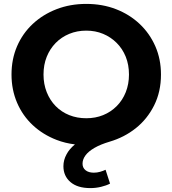

<svg xmlns="http://www.w3.org/2000/svg" viewBox="-20 -732 884 984"><path d="M443 232Q377 232 341 201Q305 170 305 120Q305 88 321 59Q335 32 364 8Q314 2 270 -15Q200 -42 148 -90.5Q96 -139 67.5 -205.5Q39 -272 39 -350Q39 -429 67.5 -495Q96 -561 148 -609.5Q200 -658 270 -685Q340 -712 422 -712Q505 -712 574.5 -685Q644 -658 695.5 -609.5Q747 -561 776 -495Q805 -429 805 -350Q805 -262 770 -192Q735 -122 676 -75Q617 -28 542 -6Q495 8 464 26Q433 44 418 64.5Q403 85 403 107Q403 128 418.5 140.5Q434 153 461 153Q477 153 493 148.5Q509 144 521 138L544 209Q525 219 498 225.5Q471 232 443 232ZM422 -126Q469 -126 508.5 -142Q548 -158 578 -188Q608 -218 624.5 -259.5Q641 -301 641 -350Q641 -400 624.5 -441Q608 -482 578 -512Q548 -542 508.5 -558.5Q469 -575 422 -575Q375 -575 335 -558.5Q295 -542 265.5 -512Q236 -482 219.5 -441Q203 -400 203 -350Q203 -301 219.5 -259.5Q236 -218 265.5 -188Q295 -158 335 -142Q375 -126 422 -126Z"/></svg>

Font: Montserrat Z
Style: Bold
Weight: 700
Designer: Julieta Ulanovsky
Foundry: Julieta Ulanovsky
Version: Version 8.000